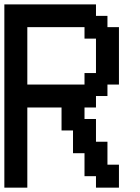

<svg xmlns="http://www.w3.org/2000/svg" viewBox="-20 -862 644 882"><path d="M52.7 0H0V-420.9V-841.8H210.9H420.9V-815.4V-789.1H447.3H473.6V-762.7V-737.3H500H526.4V-605.5V-473.6H500H473.6V-447.3V-420.9H447.3H420.9V-394.5V-368.2H394.5H368.2V-341.8V-315.4H394.5H420.9V-262.7V-210.9H447.3H473.6V-158.2V-105.5H500H526.4V-52.7V0H473.6H420.9V-26.4V-52.7H394.5H368.2V-105.5V-158.2H341.8H315.4V-210.9V-262.7H289.1H262.7V-315.4V-368.2H184.6H105.5V-184.6V0ZM237.3 -473.6H368.2V-500V-526.4H394.5H420.9V-605.5V-684.6H394.5H368.2V-710.9V-737.3H237.3H105.5V-605.5V-473.6Z"/></svg>

Font: VCR Jazz Mono
Style: Regular
Weight: 400
Version: Version 3.1